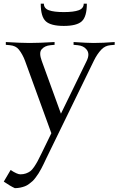

<svg xmlns="http://www.w3.org/2000/svg" viewBox="-21 -711 646 1017"><path d="M-1 251 35.2 189.5Q70.3 212.4 86.4 212.4Q103 212.4 116.2 207.8Q129.4 203.1 139.2 196Q148.9 189 159.7 173.1Q170.4 157.2 178 143.1Q185.5 128.9 198.7 102.1L251 -5.4L111.8 -388.2Q98.6 -423.8 78.6 -448.7Q63 -468.8 30.8 -471.7L9.8 -473.6V-488.3Q91.3 -483.4 135.3 -483.4Q186.5 -483.4 268.1 -488.3V-473.6L247.1 -471.7Q214.8 -468.8 198.7 -448.7Q184.6 -430.7 200.2 -388.2L301.8 -108.9L438 -388.2Q456.5 -425.8 437.5 -448.7Q421.9 -468.8 389.6 -471.7L368.7 -473.6V-488.3Q444.8 -483.4 474.6 -483.4Q522.5 -483.4 586.4 -488.3V-473.6L564.5 -471.7Q535.6 -469.2 516.1 -448.7Q493.2 -424.8 475.6 -388.2L236.8 102.1Q231.9 111.3 223.4 129.6Q214.8 147.9 210.2 157.5Q205.6 167 197.3 182.9Q189 198.7 183.1 207.5Q177.2 216.3 168.2 228.8Q159.2 241.2 151.4 248.3Q143.6 255.4 132.8 263.4Q122.1 271.5 111.1 275.6Q100.1 279.8 86.4 282.7Q72.8 285.6 57.6 285.6Q34.7 275.4 -1 251ZM422.4 -691.4H439Q439 -622.6 412.1 -598.1Q385.3 -573.7 316.9 -573.7Q248.5 -573.7 221.7 -598.1Q194.8 -622.6 194.8 -691.4H211.4Q211.4 -666.5 238 -656.7Q264.6 -647 316.9 -647Q369.1 -647 395.8 -656.7Q422.4 -666.5 422.4 -691.4Z"/></svg>

Font: Flanker
Style: Regular
Weight: 400
Designer: Flanker
Foundry: Flanker
Version: Version 2.027